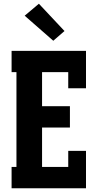

<svg xmlns="http://www.w3.org/2000/svg" viewBox="-20 -1007 540 1027"><path d="M42 0V-114H68V-621H42V-735H440V-535H345V-621H205V-439H354V-325H205V-114H345V-200H440V0ZM265 -789 112 -923 188 -987 325 -841Z"/></svg>

Font: Iosevka Slab Heavy
Style: Regular
Weight: 900
Monospace: yes
Designer: Belleve Invis
Foundry: Belleve Invis
Version: Version 11.1.0; ttfautohint (v1.8.3)